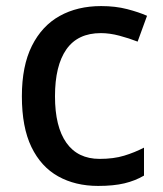

<svg xmlns="http://www.w3.org/2000/svg" viewBox="-20 -601 537 632"><path d="M303 11Q228 11 171.5 -20.5Q115 -52 83.5 -117Q52 -182 52 -284Q52 -384 85 -450Q118 -516 176.5 -548.5Q235 -581 313 -581Q360 -581 398.5 -571Q437 -561 464 -549L433 -464Q405 -475 373 -483.5Q341 -492 312 -492Q236 -492 198.5 -438.5Q161 -385 161 -284Q161 -184 198.5 -131Q236 -78 308 -78Q354 -78 388.5 -88.5Q423 -99 454 -115V-23Q425 -6 389.5 2.5Q354 11 303 11Z"/></svg>

Font: Menbere
Style: Regular
Weight: 400
Designer: Aleme Tadesse
Foundry: Sorkin Type Co
Version: Version 1.000